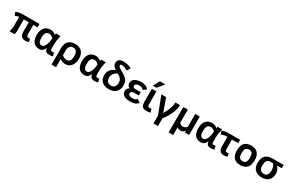

<svg xmlns="http://www.w3.org/2000/svg" viewBox="233 -2596 7001 4619"><g transform="rotate(30 3733.5 -286.5)"><path d="M541 -167V-418H659V-512H179C115.3 -512 46.7 -493.6 7 -473L44 -385C70 -398.3 105.3 -408.7 150 -416V-153C150 -111.7 140.7 -60.7 122 0H262C275.9 -44.5 277 -87.9 277 -147V-418H415V-154C415 -51.5 460.4 9 557 9C592.2 9 634.5 1.2 657 -10L634 -95C622.7 -90.3 610.3 -88 597 -88C554 -88 541 -117.4 541 -167Z M1207 -165V-281C1207 -306.3 1209.2 -333.8 1213.5 -363.5C1217.8 -393.2 1227.3 -442.7 1242 -512H1116L1108 -469C1067.3 -507.7 1018.3 -527 961 -527C806.9 -527 732 -414.6 732 -255C732 -96 794.3 15 947 15C1019.7 15 1071 -24.3 1101 -103C1109.1 -22.4 1141.7 15 1231 15C1269 15 1302 10 1330 0L1301 -95C1288.3 -89 1273.7 -86 1257 -86C1212.1 -86 1207 -113 1207 -165ZM863 -252C863 -353.4 888.9 -427 981 -427C1029.4 -427 1072.3 -396.9 1098 -367C1092.7 -281 1077.3 -213 1052 -163C1026.7 -113 995.3 -88 958 -88C881.9 -88 863 -164.8 863 -252Z M1900 -265C1900 -426.9 1812.9 -527 1650 -527C1477.5 -527 1397 -432.5 1397 -261V190H1523V-38C1567.7 -2.7 1618.7 15 1676 15C1822.6 15 1900 -110.2 1900 -265ZM1769 -257C1769 -195.7 1758.8 -152.2 1738.5 -126.5C1718.2 -100.8 1689.7 -88 1653 -88C1610.3 -88 1567 -106 1523 -142V-271C1523 -375 1565.3 -427 1650 -427C1742 -427 1769 -357 1769 -257Z M2464 -165V-281C2464 -306.3 2466.2 -333.8 2470.5 -363.5C2474.8 -393.2 2484.3 -442.7 2499 -512H2373L2365 -469C2324.3 -507.7 2275.3 -527 2218 -527C2063.9 -527 1989 -414.6 1989 -255C1989 -96 2051.3 15 2204 15C2276.7 15 2328 -24.3 2358 -103C2366.1 -22.4 2398.7 15 2488 15C2526 15 2559 10 2587 0L2558 -95C2545.3 -89 2530.7 -86 2514 -86C2469.1 -86 2464 -113 2464 -165ZM2120 -252C2120 -353.4 2145.9 -427 2238 -427C2286.4 -427 2329.3 -396.9 2355 -367C2349.7 -281 2334.3 -213 2309 -163C2283.7 -113 2252.3 -88 2215 -88C2138.9 -88 2120 -164.8 2120 -252Z M2705 -612C2705 -582 2713.3 -555.8 2730 -533.5C2746.7 -511.2 2770.3 -489.7 2801 -469C2681 -419 2621 -338 2621 -226C2621 -69.8 2726 15 2884 15C3044 15 3149 -81.1 3149 -240C3149 -341.1 3112.6 -392.9 3053 -443C3019.7 -471 2973 -501.3 2913 -534C2880.3 -550.4 2855 -566.6 2838 -590C2832.7 -597.3 2830 -607.3 2830 -620C2830 -639 2845 -648 2868 -648C2933.2 -648 2994.9 -614.9 3040 -589L3088 -688C3041.2 -716.6 2942.7 -742 2866 -742C2767.7 -742 2705 -703.9 2705 -612ZM2891 -86C2803.2 -86 2752 -138.2 2752 -226C2752 -326.3 2812.8 -394.6 2889 -420C2926.3 -402 2957.2 -378.3 2981.5 -349C3005.8 -319.7 3018 -282.7 3018 -238C3018 -149.4 2974.1 -86 2891 -86Z M3478 -82C3424.3 -82 3370 -101.4 3370 -150C3370 -206.7 3409.3 -216 3475 -216H3589V-308H3480C3442 -308 3414.2 -311 3396.5 -317C3378.8 -323 3370 -337.7 3370 -361C3370 -415.5 3425.5 -431 3486 -431C3544.8 -431 3572.2 -412.8 3598 -378L3686 -439C3650 -497.7 3583 -527 3485 -527C3353.1 -527 3239 -482.3 3239 -362C3239 -306.6 3271.9 -269.7 3312 -255C3276.1 -240.6 3239 -194.6 3239 -146C3239 -25.3 3347 15 3480 15C3583.6 15 3652.4 -12.8 3693 -73L3611 -132C3582.1 -95.2 3542.5 -82 3478 -82Z M3906 -165V-512H3780V-152C3780 -36.6 3818.7 15 3930 15C3968.7 15 4005 10 4039 0L4010 -95C3994.7 -89 3976.7 -86 3956 -86C3910.4 -86 3906 -114.4 3906 -165ZM3864 -590 4010 -766H3856L3764 -590Z M4178 -512H4044L4230 -28V190H4355V-28C4419.7 -110.7 4469.8 -193 4505.5 -275C4541.2 -357 4559 -428.7 4559 -490V-512H4433V-495C4433 -464.3 4429 -433.3 4421 -402C4396.3 -305.2 4349.4 -221.4 4307 -143Z M4779 -146V-512H4653V193H4779V-19C4805.8 1.7 4832.6 15 4877 15C4936 15 4965.9 -15.6 4993 -54L4995 0H5111V-512H4986V-156C4954.7 -116.7 4917.7 -97 4875 -97C4835 -97 4796.2 -122.6 4779 -146Z M5695 -165V-281C5695 -306.3 5697.2 -333.8 5701.5 -363.5C5705.8 -393.2 5715.3 -442.7 5730 -512H5604L5596 -469C5555.3 -507.7 5506.3 -527 5449 -527C5294.9 -527 5220 -414.6 5220 -255C5220 -96 5282.3 15 5435 15C5507.7 15 5559 -24.3 5589 -103C5597.1 -22.4 5629.7 15 5719 15C5757 15 5790 10 5818 0L5789 -95C5776.3 -89 5761.7 -86 5745 -86C5700.1 -86 5695 -113 5695 -165ZM5351 -252C5351 -353.4 5376.9 -427 5469 -427C5517.4 -427 5560.3 -396.9 5586 -367C5580.7 -281 5565.3 -213 5540 -163C5514.7 -113 5483.3 -88 5446 -88C5369.9 -88 5351 -164.8 5351 -252Z M5894 -419H5932V-152C5932 -51.1 5978.3 9 6074 9C6107.9 9 6152.5 0.6 6175 -10L6152 -95C6140.7 -90.3 6128 -88 6114 -88C6071.3 -88 6058 -116.1 6058 -165V-419H6232V-512H5900C5833.3 -512 5776.7 -499.7 5730 -475L5766 -388C5796.5 -402.3 5843.4 -419 5894 -419Z M6537 -527C6365.1 -527 6291 -426.9 6291 -255C6291 -75 6373 15 6537 15C6707.1 15 6782 -85.2 6782 -255C6782 -426.4 6708 -527 6537 -527ZM6537 -95C6445.6 -95 6421 -157.1 6421 -255C6421 -352.7 6445.7 -417 6537 -417C6629.1 -417 6652 -354.4 6652 -255C6652 -157 6627.9 -95 6537 -95Z M6872 -240C6872 -78 6969.4 15 7132 15C7289.2 15 7387 -75.9 7387 -232C7387 -304 7361.3 -366.3 7310 -419H7442V-512H7146C6956.4 -512 6872 -429.6 6872 -240ZM7256 -249C7256 -153.5 7223.7 -86 7134 -86C7044.1 -86 7003 -148.4 7003 -237C7003 -348 7024.7 -419 7130 -419H7202C7236.3 -379.8 7256 -319.6 7256 -249Z"/></g></svg>

Font: Fog Sans
Style: Bold
Weight: 700
Foundry: Intel Corporation
Version: Version 1.00